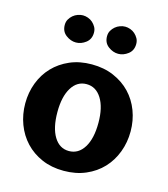

<svg xmlns="http://www.w3.org/2000/svg" viewBox="-107 -786 771 882"><g transform="rotate(15 278.0 -345.5)"><path d="M27 -243Q27 -295 44.5 -341Q62 -387 94.5 -421Q127 -455 173 -475Q219 -495 277 -495Q335 -495 381.5 -475Q428 -455 460.5 -421Q493 -387 510.5 -341Q528 -295 528 -243Q528 -191 510.5 -144.5Q493 -98 460.5 -63.5Q428 -29 381.5 -9Q335 11 277 11Q219 11 173 -9Q127 -29 94.5 -63.5Q62 -98 44.5 -144.5Q27 -191 27 -243ZM180 -243Q180 -168 206 -125.5Q232 -83 277 -83Q322 -83 348.5 -125.5Q375 -168 375 -243Q375 -316 348.5 -358.5Q322 -401 277 -401Q232 -401 206 -358.5Q180 -316 180 -243ZM109 -638Q109 -653 115.5 -664.5Q122 -676 132 -684.5Q142 -693 154.5 -697.5Q167 -702 179 -702Q191 -702 203.5 -697.5Q216 -693 225.5 -684.5Q235 -676 241.5 -664.5Q248 -653 248 -638Q248 -607 226 -590Q204 -573 179 -573Q154 -573 131.5 -590Q109 -607 109 -638ZM310 -638Q310 -653 316.5 -664.5Q323 -676 333 -684.5Q343 -693 355.5 -697.5Q368 -702 380 -702Q392 -702 404.5 -697.5Q417 -693 426.5 -684.5Q436 -676 442.5 -664.5Q449 -653 449 -638Q449 -607 427 -590Q405 -573 380 -573Q355 -573 332.5 -590Q310 -607 310 -638Z"/></g></svg>

Font: LT Museum
Style: Bold
Weight: 700
Designer: Daniel Lyons
Foundry: LyonsType
Version: Version 1.010